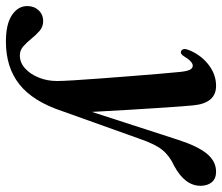

<svg xmlns="http://www.w3.org/2000/svg" viewBox="-193 -418 734 634"><g transform="rotate(90 174.0 -101.0)"><path d="M319 -323Q339.5 -386.5 364.5 -417Q389.5 -447.5 424 -447.5Q447 -447.5 458.8 -433.2Q470.5 -419 470.5 -396Q470.5 -344.5 404.5 -309Q371.5 -294 352 -269.8Q332.5 -245.5 315.5 -195.5L224 60.5Q192 157 135.8 201.8Q79.5 246.5 -5.5 246.5Q-63.5 246.5 -93.2 226.5Q-123 206.5 -123 176Q-123 153.5 -109 138.5Q-95 123.5 -73 123.5Q-55 123.5 -41.2 135.2Q-27.5 147 -15.5 162Q-3.5 177 9.8 188.8Q23 200.5 40 200.5Q63.5 200.5 82.8 183.2Q102 166 113.2 138Q124.5 110 124.5 78Q124.5 61 122.2 23Q120 -15 116.2 -64.2Q112.5 -113.5 108.5 -164.5Q104.5 -215.5 100.8 -259.2Q97 -303 94.5 -329Q92 -352.5 87 -361.5Q82 -370.5 74 -370.5Q60 -370.5 41.5 -339.5Q34 -328 25 -332.5Q13.5 -338.5 24 -362Q41 -400.5 72.5 -424Q104 -447.5 140.5 -447.5Q198 -447.5 205 -371.5Q208 -339.5 211.8 -283.2Q215.5 -227 219.5 -161.8Q223.5 -96.5 226.5 -37.5Z"/></g></svg>

Font: Fraunces 144pt Soft SemiBold
Style: Italic
Weight: 600
Italic angle: -16°
Version: Version 1.000;[b76b70a41]